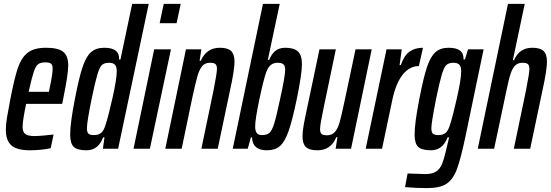

<svg xmlns="http://www.w3.org/2000/svg" viewBox="-20 -763 2826 985"><path d="M10 -98Q10 -124 15.5 -158Q21 -192 33 -254Q54 -363 72 -415.5Q90 -468 122.5 -493Q155 -518 216 -518Q278 -518 304 -497.5Q330 -477 330 -427Q330 -382 304 -255L299 -230H114Q106 -192 101 -161Q96 -130 96 -112Q96 -85 110.5 -75Q125 -65 156 -65Q171 -65 202 -67.5Q233 -70 255 -73L240 -3Q221 2 191 5Q161 8 134 8Q67 8 38.5 -17Q10 -42 10 -98ZM231 -292 235 -313Q250 -381 250 -411Q250 -430 241.5 -436.5Q233 -443 213 -443Q188 -443 175.5 -433.5Q163 -424 153 -394Q143 -364 127 -292Z M340 -73Q340 -131 364 -254Q385 -363 403 -417.5Q421 -472 446.5 -495Q472 -518 515 -518Q594 -518 591 -458H598L658 -743H743L586 0H508L516 -58H509Q484 8 424 8Q378 8 359 -9Q340 -26 340 -73ZM521 -121Q536 -166 557.5 -262Q579 -358 579 -397Q579 -421 569.5 -431Q560 -441 539 -441Q516 -441 503.5 -430Q491 -419 479.5 -380.5Q468 -342 450 -255Q439 -201 432.5 -162Q426 -123 426 -106Q426 -84 434 -77Q442 -70 462 -70Q485 -70 498.5 -81Q512 -92 521 -121Z M799 -644 820 -743H907L886 -644ZM665 0 771 -510H857L749 0Z M934 -510H1013L1004 -451H1010Q1039 -518 1108 -518Q1148 -518 1165.5 -501.5Q1183 -485 1183 -447Q1183 -415 1170 -347L1097 0H1013L1075 -297Q1093 -389 1093 -409Q1093 -428 1085 -434.5Q1077 -441 1057 -441Q1032 -441 1017.5 -424Q1003 -407 993 -372.5Q983 -338 967 -264L912 0H828Z M1273 -58H1267L1251 0H1174L1329 -743H1415L1354 -456H1361Q1373 -486 1392.5 -502Q1412 -518 1444 -518Q1489 -518 1509 -498.5Q1529 -479 1529 -434Q1529 -384 1503 -257Q1480 -146 1460.5 -90.5Q1441 -35 1416 -13.5Q1391 8 1349 8Q1275 8 1273 -58ZM1417 -255Q1429 -309 1436 -348.5Q1443 -388 1443 -405Q1443 -426 1433.5 -433.5Q1424 -441 1403 -441Q1363 -441 1346 -393Q1332 -355 1310.5 -252.5Q1289 -150 1289 -114Q1289 -92 1297 -81Q1305 -70 1324 -70Q1349 -70 1362 -81Q1375 -92 1386.5 -128.5Q1398 -165 1417 -255Z M1532 -63Q1532 -98 1546 -163L1619 -510H1703L1641 -213Q1622 -124 1622 -101Q1622 -82 1630 -75.5Q1638 -69 1658 -69Q1683 -69 1698 -86Q1713 -103 1722.5 -136.5Q1732 -170 1748 -246L1804 -510H1887L1781 0H1702L1711 -59H1705Q1678 8 1608 8Q1567 8 1549.5 -8.5Q1532 -25 1532 -63Z M1963 -510H2041L2030 -429H2036Q2054 -480 2082 -499Q2110 -518 2150 -518L2129 -424Q2081 -424 2046 -380Q2011 -336 1993 -252L1940 0H1856Z M2058 197 2071 127Q2146 130 2161 130Q2198 130 2218 116.5Q2238 103 2248.5 76.5Q2259 50 2272 -7L2284 -58H2276Q2251 8 2191 8Q2145 8 2126 -9Q2107 -26 2107 -73Q2107 -131 2131 -254Q2152 -363 2170 -417.5Q2188 -472 2213.5 -495Q2239 -518 2282 -518Q2361 -518 2358 -458H2365L2381 -510H2461L2369 -68Q2344 52 2324 105Q2304 158 2270.5 180Q2237 202 2170 202Q2115 202 2058 197ZM2288 -121Q2303 -166 2324.5 -262Q2346 -358 2346 -397Q2346 -421 2336.5 -431Q2327 -441 2306 -441Q2283 -441 2270.5 -430Q2258 -419 2246.5 -380.5Q2235 -342 2217 -255Q2193 -133 2193 -106Q2193 -84 2201 -77Q2209 -70 2229 -70Q2252 -70 2265.5 -81Q2279 -92 2288 -121Z M2586 -743H2672L2611 -454H2617Q2644 -518 2711 -518Q2751 -518 2768.5 -501.5Q2786 -485 2786 -447Q2786 -415 2773 -347L2700 0H2616L2678 -297Q2696 -389 2696 -409Q2696 -428 2688 -434.5Q2680 -441 2660 -441Q2638 -441 2624 -428Q2610 -415 2600 -386Q2590 -357 2579 -302L2515 0H2431Z"/></svg>

Font: Saira Ultra Condensed SemiBold
Style: Italic
Weight: 600
Width: 1
Italic angle: -12°
Designer: Hector Gatti with collaboration of the Omnibus-Type team
Foundry: Omnibus-Type
Version: Version 1.001; ttfautohint (v1.8)